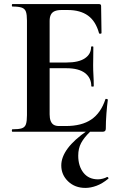

<svg xmlns="http://www.w3.org/2000/svg" viewBox="-20 -645 592 940"><path d="M483 0H41Q38 0 38 -6Q38 -12 41 -12Q72 -12 87 -17Q102 -22 107 -37Q112 -52 112 -81V-544Q112 -573 107 -587.5Q102 -602 87 -607.5Q72 -613 41 -613Q38 -613 38 -619Q38 -625 41 -625H465Q475 -625 475 -616L477 -483Q477 -481 472 -480Q467 -479 465 -482Q449 -541 411 -568.5Q373 -596 311 -596H281Q261 -596 248 -590.5Q235 -585 229 -573Q223 -561 223 -543V-85Q223 -66 228 -53Q233 -40 243 -34Q253 -28 269 -28H302Q380 -28 427 -60Q474 -92 496 -159Q497 -162 502.5 -160.5Q508 -159 508 -157Q504 -128 501 -88.5Q498 -49 498 -15Q498 0 483 0ZM427 -223Q427 -264 396 -287.5Q365 -311 305 -311H170V-339H306Q365 -339 395.5 -359.5Q426 -380 426 -415Q426 -418 431.5 -418Q437 -418 437 -415Q437 -382 436.5 -363.5Q436 -345 436 -325Q436 -300 437.5 -276Q439 -252 439 -223Q439 -221 433 -221Q427 -221 427 -223ZM408 -6 422 -1Q391 29 377 55.5Q363 82 363 117Q363 168 388.5 200.5Q414 233 460 233Q471 233 484 229.5Q497 226 503 222Q506 220 509.5 224Q513 228 510 230Q481 254 452.5 264.5Q424 275 398 275Q347 275 313.5 243Q280 211 280 165Q280 124 311.5 81.5Q343 39 408 -6Z"/></svg>

Font: Cormorant Light
Style: Bold
Weight: 700
Version: Version 4.000